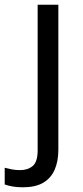

<svg xmlns="http://www.w3.org/2000/svg" viewBox="-75 -556 353 816"><path d="M22 240Q-3 240 -22 236.5Q-41 233 -55 228V157Q-40 161 -24 164Q-8 167 11 167Q43 167 64 149.5Q85 132 85 83V-536H173V80Q173 130 157 166Q141 202 108 221Q75 240 22 240Z"/></svg>

Font: Noto Sans New Tai Lue
Style: Regular
Weight: 400
Designer: Monotype Design Team
Foundry: Monotype Imaging Inc.
Version: Version 2.003